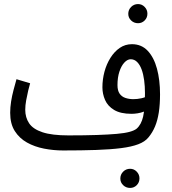

<svg xmlns="http://www.w3.org/2000/svg" viewBox="-20 -718 844 943"><path d="M289 21 316 -53Q397 -53 455.5 -55Q514 -57 553.5 -60.5Q593 -64 616.5 -70.5Q640 -77 651 -86Q674 -106 683 -145.5Q692 -185 692 -261Q692 -294 688 -324Q684 -354 675.5 -377Q667 -400 653.5 -413.5Q640 -427 622 -427Q606 -427 591 -411Q576 -395 566.5 -366.5Q557 -338 557 -300Q557 -273 567.5 -258Q578 -243 596 -237Q614 -231 635 -231Q655 -231 675 -235.5Q695 -240 709 -249L713 -186Q703 -176 687.5 -170Q672 -164 656 -161.5Q640 -159 626 -159Q572 -159 540.5 -178Q509 -197 496 -227Q483 -257 483 -289Q483 -328 493 -365.5Q503 -403 522.5 -434Q542 -465 568.5 -483Q595 -501 628 -501Q675 -501 705.5 -468.5Q736 -436 751 -380.5Q766 -325 766 -255Q766 -205 760 -166Q754 -127 741.5 -97Q729 -67 709 -43Q692 -22 659 -9.5Q626 3 575 9.5Q524 16 453 18.5Q382 21 289 21ZM290 21Q243 21 196.5 12Q150 3 112.5 -18Q75 -39 52.5 -74.5Q30 -110 30 -164Q30 -191 34.5 -219.5Q39 -248 46.5 -276Q54 -304 61 -329L128 -309Q124 -296 118.5 -273Q113 -250 108.5 -225Q104 -200 104 -179Q104 -141 123 -112.5Q142 -84 188.5 -68.5Q235 -53 316 -53L336 -11ZM658 -604Q638 -604 624 -617.5Q610 -631 610 -650Q610 -670 624 -684Q638 -698 658 -698Q677 -698 690.5 -684Q704 -670 704 -651Q704 -631 690.5 -617.5Q677 -604 658 -604ZM619 205Q599 205 585 191.5Q571 178 571 159Q571 139 585 125Q599 111 619 111Q638 111 651.5 125Q665 139 665 158Q665 178 651.5 191.5Q638 205 619 205Z"/></svg>

Font: Noto Sans Arabic ExtraCondensed
Style: Regular
Weight: 400
Width: 2
Designer: Monotype Design Team, Nadine Chahine, Nizar Qandah and Khaled Hosny
Foundry: Monotype Imaging Inc.
Version: Version 2.012